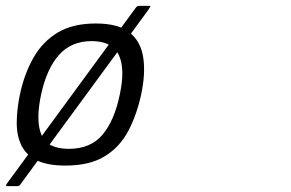

<svg xmlns="http://www.w3.org/2000/svg" viewBox="-28 -558 990 654"><path d="M195 6Q133 6 97 -12Q61 -30 45 -62.5Q29 -95 29 -139.5Q29 -184 40 -237Q55 -307 86 -361.5Q117 -416 168.5 -447Q220 -478 298 -478Q376 -478 414 -447Q452 -416 460 -361.5Q468 -307 453 -237Q438 -167 409 -112Q380 -57 328.5 -25.5Q277 6 195 6ZM206 -51Q281 -51 321.5 -99.5Q362 -148 380 -236Q399 -324 376.5 -371Q354 -418 284 -418Q215 -418 173 -371Q131 -324 112 -236Q93 -147 113 -99Q133 -51 206 -51ZM43 68Q41 72 38 74Q35 76 32 76H-6Q-8 76 -7.5 73.5Q-7 71 -5 68L434 -531Q437 -535 439.5 -536.5Q442 -538 444 -538H481Q485 -538 484 -535.5Q483 -533 477 -524Z"/></svg>

Font: Glory
Style: Italic
Weight: 400
Italic angle: -12°
Designer: Robert Leuschke
Foundry: Robert Leuschke
Version: Version 1.011